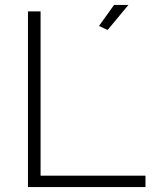

<svg xmlns="http://www.w3.org/2000/svg" viewBox="-20 -756 621 776"><path d="M93 0V-710H144V-46H568V0ZM415 -635 380 -651 441 -736H499Z"/></svg>

Font: Raleway Light
Style: Regular
Weight: 300
Designer: Matt McInerney, Pablo Impallari, Rodrigo Fuenzalida
Foundry: Matt McInerney, Pablo Impallari, Rodrigo Fuenzalida
Version: Version 4.026